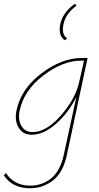

<svg xmlns="http://www.w3.org/2000/svg" viewBox="-54 -717 527 1026"><path d="M292 -502Q256 -527 268 -587Q281 -650 346 -697L355 -687Q296 -644 285 -586Q274 -532 305 -512ZM382 -407H414L304 108Q284 204 230 246.5Q176 289 107 289Q11 289 -34 219L-22 208Q21 275 108 275Q171 275 220 235.5Q269 196 288 105L354 -199Q314 -117 247 -57Q180 3 115 3Q69 3 46 -34.5Q23 -72 34 -126Q58 -242 167 -324.5Q276 -407 382 -407ZM120 -11Q193 -11 270.5 -99Q348 -187 369 -278L395 -393H380Q282 -393 178 -314Q74 -235 51 -126Q41 -77 60.5 -44Q80 -11 120 -11Z"/></svg>

Font: EauTestInfant Thin
Style: Italic
Weight: 250
Italic angle: -12°
Designer: Christian Thalmann (Catharsis Fonts)
Version: Version 0.001;PS 000.001;hotconv 1.0.88;makeotf.lib2.5.64775